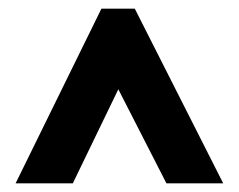

<svg xmlns="http://www.w3.org/2000/svg" viewBox="-20 -735 551 443"><path d="M16 -312 214 -715H291L495 -312H364L253 -529L148 -312Z"/></svg>

Font: Noto Sans Malayalam ExtraCondensed ExtraBold
Style: Regular
Weight: 800
Width: 2
Designer: Jelle Bosma - Monotype Design Team
Foundry: Monotype Imaging Inc.
Version: Version 2.104; ttfautohint (v1.8.4.7-5d5b)